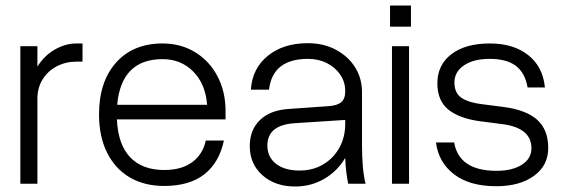

<svg xmlns="http://www.w3.org/2000/svg" viewBox="-20 -668 2057 698"><path d="M54 -500H116V-426Q141 -466 179.5 -488Q218 -510 258 -510H280V-444H259Q219 -444 186.5 -427Q154 -410 135 -379.5Q116 -349 116 -309V0H54Z M340 -252Q340 -371 402 -440.5Q464 -510 571 -510Q637 -510 689 -478.5Q741 -447 770.5 -391Q800 -335 800 -264V-234H405Q409 -143 453 -96.5Q497 -50 577 -50Q641 -50 679.5 -79Q718 -108 728 -157H794Q777 -77 723 -34.5Q669 8 577 8Q504 8 451 -23.5Q398 -55 369 -113.5Q340 -172 340 -252ZM571 -453Q421 -453 406 -287H733Q727 -363 682.5 -408Q638 -453 571 -453Z M1296 -141Q1296 -51 1309 0H1246Q1237 -41 1235 -94Q1207 -46 1159 -18Q1111 10 1053 10Q980 10 934 -31Q888 -72 888 -137Q888 -196 925.5 -232Q963 -268 1031 -272L1173 -282Q1206 -284 1220.5 -296.5Q1235 -309 1235 -335V-337Q1235 -370 1217 -396.5Q1199 -423 1168.5 -438.5Q1138 -454 1100 -454Q971 -454 958 -342H892Q897 -419 953.5 -465Q1010 -511 1099 -511Q1156 -511 1200.5 -487.5Q1245 -464 1270.5 -424Q1296 -384 1296 -333ZM952 -139Q952 -97 983.5 -72.5Q1015 -48 1069 -48Q1117 -48 1154.5 -70Q1192 -92 1213.5 -130.5Q1235 -169 1235 -218V-232L1050 -220Q952 -213 952 -139Z M1398 -648H1474V-571H1398ZM1405 -500H1467V0H1405Z M1804 -217 1727 -227Q1650 -237 1610 -269.5Q1570 -302 1570 -365Q1570 -432 1621 -471Q1672 -510 1761 -510Q1847 -510 1900.5 -467.5Q1954 -425 1961 -350H1898Q1889 -403 1855.5 -428.5Q1822 -454 1760 -454Q1702 -454 1667 -430.5Q1632 -407 1632 -368Q1632 -330 1657.5 -312.5Q1683 -295 1734 -289L1812 -279Q1894 -268 1933.5 -232Q1973 -196 1973 -130Q1973 -66 1921 -28.5Q1869 9 1784 9Q1687 9 1630.5 -34.5Q1574 -78 1565 -150H1631Q1649 -47 1785 -47Q1842 -47 1877 -69Q1912 -91 1912 -129Q1912 -204 1804 -217Z"/></svg>

Font: Overused Grotesk Book
Style: Regular
Weight: 350
Version: Version 0.003